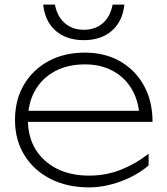

<svg xmlns="http://www.w3.org/2000/svg" viewBox="-20 -800 722 832"><path d="M366 12Q271 12 198.5 -25Q126 -62 85.5 -128Q45 -194 45 -280Q45 -367 83.5 -432.5Q122 -498 190 -535Q258 -572 348 -572Q435 -572 501 -534Q567 -496 604 -428.5Q641 -361 641 -272H82V-320H628L585 -290Q582 -360 552 -412Q522 -464 469.5 -492.5Q417 -521 348 -521Q273 -521 217.5 -491Q162 -461 131.5 -407Q101 -353 101 -280Q101 -207 134 -153Q167 -99 226.5 -69Q286 -39 366 -39Q440 -39 505 -65Q570 -91 624 -134V-83Q572 -39 502 -13.5Q432 12 366 12ZM167 -780H218Q228 -728 261 -699.5Q294 -671 343 -671Q393 -671 425.5 -699.5Q458 -728 468 -780H519Q511 -707 464.5 -666.5Q418 -626 343 -626Q268 -626 221.5 -666.5Q175 -707 167 -780Z"/></svg>

Font: Unbounded ExtraLight
Style: Regular
Weight: 250
Designer: Luke Prowse, Jean-Baptiste Morizot, Fátima Lázaro, Florian Runge
Foundry: NaN
Version: Version 1.701;gftools[0.9.28.dev5+ged2979d]